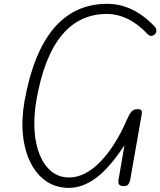

<svg xmlns="http://www.w3.org/2000/svg" viewBox="-20 -948 817 978"><path d="M331 9Q266 9 216.5 -24.2Q167 -57.5 136.5 -117.5Q106 -177.5 97.2 -258.2Q88.5 -339 105 -434Q194.5 -928.5 526.5 -928.5Q593 -928.5 653.2 -899.2Q713.5 -870 766.5 -814Q775.5 -805 776.5 -793.8Q777.5 -782.5 770 -774.5Q762 -766.5 752 -765.2Q742 -764 730 -776Q680 -828.5 628.5 -852.8Q577 -877 525 -877Q241 -877 165 -435Q151 -352.5 156 -281.5Q161 -210.5 183.2 -157.2Q205.5 -104 243.2 -74Q281 -44 332.5 -44Q373 -44 413 -64.5Q453 -85 490.8 -123.8Q528.5 -162.5 562.8 -216.5Q597 -270.5 626 -337.5Q638 -365.5 649.2 -378.8Q660.5 -392 680 -392Q696.5 -392 700.5 -385.2Q704.5 -378.5 701 -361L643.5 -33.5Q641.5 -21.5 634.8 -10.5Q628 0.5 606.5 0Q589.5 -1 585.5 -10.2Q581.5 -19.5 583.5 -31L614 -208Q535.5 -89.5 467.5 -40.2Q399.5 9 331 9Z"/></svg>

Font: Edu VIC WA NT Hand
Style: Regular
Weight: 400
Designer: Tina and Corey Anderson, Eben Sorkin, Mirko Velimirovic
Foundry: Google for Education
Version: Version 1.000